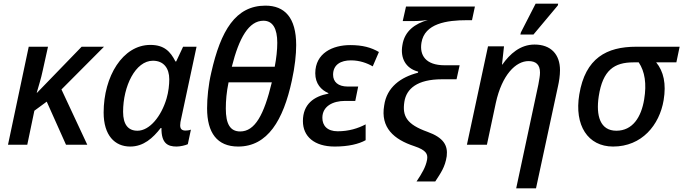

<svg xmlns="http://www.w3.org/2000/svg" viewBox="-20 -796 3758 1056"><path d="M24 0H130L169 -187L237 -237L343 0H460L318 -304L552 -539H429L184 -286H182C190 -316 206 -363 215 -408L244 -539H138Z M696 10C770 10 821 -37 864 -92H868C867 -8 902 10 951 10C972 10 1001 3 1013 -3L1030 -83C1020 -79 1009 -78 1000 -78C979 -78 971 -88 971 -107C971 -118 973 -130 977 -146L1061 -539H987L949 -458H945C917 -513 883 -549 807 -549C655 -549 550 -376 550 -177C550 -52 611 10 696 10ZM736 -77C685 -77 657 -111 657 -181C657 -322 725 -462 821 -462C881 -462 911 -420 911 -360C911 -330 907 -291 896 -254C867 -156 803 -77 736 -77Z M1119 -200C1119 -66 1174 10 1290 10C1452 10 1538 -135 1585 -352C1602 -429 1609 -497 1609 -548C1609 -700 1545 -765 1440 -765C1276 -765 1194 -628 1142 -397C1126 -329 1119 -257 1119 -200ZM1255 -429C1295 -589 1349 -682 1429 -682C1480 -682 1505 -639 1505 -561C1505 -522 1500 -475 1491 -429ZM1222 -199C1222 -243 1226 -290 1237 -343H1475C1432 -164 1382 -73 1301 -73C1246 -73 1222 -114 1222 -199Z M1821 10C1896 10 1954 -4 1991 -25V-112C1949 -90 1899 -74 1837 -74C1780 -74 1753 -105 1753 -148C1753 -212 1811 -241 1878 -241H1934L1950 -320H1893C1839 -320 1812 -346 1812 -385C1812 -441 1855 -464 1910 -464C1958 -464 1999 -449 2030 -431L2064 -510C2021 -535 1974 -548 1906 -548C1810 -548 1714 -504 1714 -393C1714 -336 1746 -301 1786 -284V-281C1706 -266 1646 -223 1646 -130C1646 -46 1708 10 1821 10Z M2271 202H2374C2403 157 2428 124 2437 63C2444 4 2420 -39 2331 -71C2216 -112 2192 -158 2204 -236C2215 -308 2275 -360 2411 -360H2491L2508 -437H2426C2320 -437 2287 -493 2298 -561C2315 -667 2437 -685 2549 -685H2576L2592 -760H2213L2195 -680H2246C2288 -680 2309 -683 2333 -686C2264 -666 2205 -627 2193 -547C2181 -478 2210 -420 2280 -402L2279 -396C2185 -372 2107 -317 2093 -216C2072 -94 2146 -29 2259 8C2325 30 2334 52 2329 82C2322 122 2300 159 2271 202Z M2842 -606H2914L3048 -766L3050 -776H2926L2845 -618ZM2941 -331 2819 240H2928L3049 -322C3055 -348 3060 -381 3060 -410C3060 -497 3010 -551 2920 -551C2841 -551 2784 -499 2743 -441H2741L2752 -541H2664L2548 0H2658L2707 -230C2741 -385 2817 -460 2887 -460C2927 -460 2950 -441 2950 -397C2950 -379 2946 -359 2941 -331Z M3352 10C3510 10 3607 -108 3630 -245C3645 -335 3630 -403 3589 -453H3700L3718 -539H3479C3317 -539 3199 -477 3166 -276C3138 -107 3213 10 3352 10ZM3370 -77C3281 -77 3257 -159 3273 -266C3295 -411 3359 -453 3464 -453H3493C3527 -402 3537 -335 3523 -250C3507 -151 3459 -77 3370 -77Z"/></svg>

Font: Noto Sans Medium
Style: Italic
Weight: 500
Italic angle: -12°
Designer: Monotype Design Team
Foundry: Monotype Imaging Inc.
Version: Version 2.013